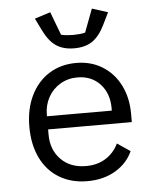

<svg xmlns="http://www.w3.org/2000/svg" viewBox="-55 -814 709 873"><g transform="rotate(-5 300.0 -378.0)"><path d="M67 -257Q67 -338 97 -399.5Q127 -461 180.5 -494.5Q234 -528 304 -528Q372 -528 424 -495.5Q476 -463 504.5 -406Q533 -349 533 -276V-238H151V-214Q151 -145 194 -101Q237 -57 309 -57Q360 -57 398 -80.5Q436 -104 457 -147L516 -107Q492 -53 437.5 -20.5Q383 12 309 12Q236 12 181 -21Q126 -54 96.5 -115Q67 -176 67 -257ZM151 -305V-298H447V-309Q447 -377 407.5 -419.5Q368 -462 304 -462Q261 -462 226 -441.5Q191 -421 171 -385Q151 -349 151 -305ZM163 -688 135 -745 207 -768 247 -662Q256 -659 272.5 -657.5Q289 -656 302 -656Q315 -656 331.5 -657.5Q348 -659 357 -662L397 -768L469 -745L441 -688Q417 -639 384.5 -617Q352 -595 302 -595Q252 -595 219.5 -617Q187 -639 163 -688Z"/></g></svg>

Font: iA Writer Mono V
Style: Regular
Weight: 400
Designer: Mike Abbink, Paul van der Laan, Pieter van Rosmalen
Foundry: Bold Monday
Version: Version 2.000